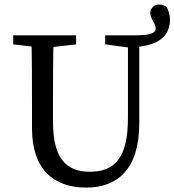

<svg xmlns="http://www.w3.org/2000/svg" viewBox="-20 -828 784 863"><path d="M218.2 -281V-359.8C218.2 -464.6 218.2 -568.4 221.2 -669.3H120.8C123.8 -566.4 123.8 -462.6 123.8 -359.8V-251.8C123.8 -65.3 222.3 15.2 367.5 15.2C504.2 15.2 606 -63.5 606 -273.6V-669.3H555.1V-298.1C555.1 -120.7 497.4 -56 383.8 -56C282.2 -56 218.2 -110 218.2 -281ZM170.5 -613.5H190.9L322 -628.5V-669.3H39.4V-628.5L170.5 -613.5ZM583.2 -613.8V-669.3H452.8V-628.5L562.6 -613.8H583.2ZM591.4 -616.7C683.6 -624.4 744 -659 744 -740.4C744 -758.5 739.2 -776.3 730.2 -795.4C717.1 -806.5 704 -807.6 694.5 -807.6C670 -807.6 655.4 -787.3 655.4 -770.8C655.4 -743.1 680 -723.2 680 -700.2C680 -679.2 654.8 -669.3 591.4 -669.3V-616.7Z"/></svg>

Font: Source Serif Variable
Style: Regular
Weight: 389
Designer: Frank Grießhammer
Foundry: Adobe Systems Incorporated
Version: Version 3.001;hotconv 1.0.111;makeotfexe 2.5.65597